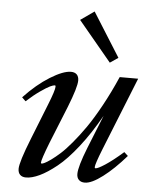

<svg xmlns="http://www.w3.org/2000/svg" viewBox="-53 -769 656 825"><g transform="rotate(5 275.5 -357.0)"><path d="M405.8 -511.7 262.7 -683.6 321.8 -725.1 440.9 -535.6ZM89.8 11.2Q73.2 11.2 64.2 2.2Q55.2 -6.8 55.2 -23.4Q55.2 -52.2 96.2 -155.3L157.2 -309.1Q182.6 -372.6 182.6 -388.7Q182.6 -394 179.2 -394Q172.9 -394 159.2 -387.7Q145.5 -381.3 118.2 -362.3Q90.8 -343.3 59.6 -314.9L43.5 -330.6Q98.6 -389.2 154.3 -423.6Q210 -458 243.2 -458Q259.8 -458 268.6 -449Q277.3 -439.9 277.3 -423.3Q277.3 -394.5 242.7 -307.1L177.7 -146Q148.4 -70.8 148.4 -57.6Q148.4 -54.2 152.3 -54.2Q155.8 -54.2 165 -58.6Q174.3 -63 191.7 -75.4Q209 -87.9 229.7 -106.4Q250.5 -125 277.3 -157Q304.2 -189 331.8 -228.5Q359.4 -268.1 391.6 -326.7Q423.8 -385.3 453.6 -453.6H533.2L407.2 -139.2Q380.4 -71.8 380.4 -58.6Q380.4 -54.2 384.3 -54.2Q394 -54.2 424.8 -74.2Q455.6 -94.2 501.5 -134.3L518.1 -119.1Q467.3 -60.5 419.9 -24.7Q372.6 11.2 343.3 11.2Q327.1 11.2 317.9 2.2Q308.6 -6.8 308.6 -23.4Q308.6 -54.7 341.8 -138.7L399.4 -282.2Q355.5 -204.1 308.8 -144.5Q262.2 -85 221.7 -52.5Q181.2 -20 148.2 -4.4Q115.2 11.2 89.8 11.2Z"/></g></svg>

Font: Elstob 8pt Medium
Style: Italic
Weight: 500
Italic angle: -20°
Designer: Peter S. Baker
Version: Version 1.015